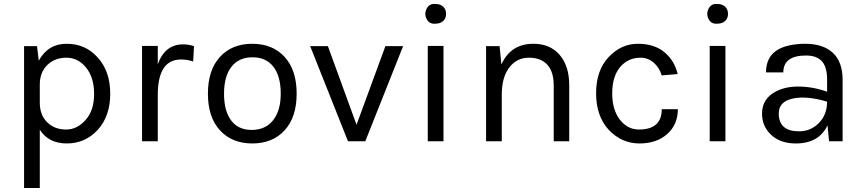

<svg xmlns="http://www.w3.org/2000/svg" viewBox="-20 -710 4340 965"><path d="M101 -478H166L175 -405Q221 -490 315 -490Q410 -490 471 -421Q534 -352 534 -239Q534 -126 471 -57Q408 11 316 11Q224 11 180 -58V235H101ZM180 -285V-194Q180 -132 217 -95.5Q254 -59 312 -59Q368 -59 410 -107Q453 -154 453 -238Q453 -321 412 -371Q372 -420 314 -420Q255 -420 217.5 -383Q180 -346 180 -285Z M890 -411Q773 -411 773 -233V0H694V-479H773V-387Q809 -487 900 -487Q930 -487 955 -478L951 -401Q922 -411 890 -411Z M1471 -239Q1471 -121 1410.5 -55Q1350 11 1248 11Q1146 11 1085.5 -55Q1025 -121 1025 -239Q1025 -358 1085.5 -424Q1146 -490 1248 -490Q1350 -490 1410.5 -424Q1471 -358 1471 -239ZM1391 -239Q1391 -326 1354.5 -374Q1318 -422 1249 -422Q1180 -422 1143 -374Q1106 -326 1106 -239Q1106 -153 1141.5 -105Q1177 -57 1245 -57Q1314 -57 1352.5 -105.5Q1391 -154 1391 -239Z M1729 0 1539 -478H1628L1772 -83L1917 -478H2006L1816 0Z M2209 0H2130V-479H2209ZM2169 -591Q2138 -588 2124.5 -614Q2111 -640 2124.5 -666.5Q2138 -693 2169 -690Q2193 -690 2207.5 -676.5Q2222 -663 2222 -640Q2222 -618 2207.5 -604.5Q2193 -591 2169 -591Z M2423 -478H2491L2500 -386Q2547 -490 2661 -490Q2745 -490 2793 -434Q2841 -378 2841 -281V0H2763V-281Q2763 -349 2731 -384.5Q2699 -420 2638 -420Q2577 -420 2539.5 -370.5Q2502 -321 2502 -235V0H2423Z M3386 -338 3306 -331Q3293 -372 3264.5 -396Q3236 -420 3200 -420Q3136 -420 3096 -372Q3057 -324 3057 -241Q3057 -159 3095 -109Q3134 -59 3191 -59Q3306 -59 3306 -161H3387Q3387 -84 3333 -36Q3280 11 3194 11Q3104 11 3039 -58Q2976 -127 2976 -241Q2976 -356 3039 -423Q3102 -490 3186 -490Q3268 -490 3319 -448Q3370 -406 3386 -338Z M3626 0H3547V-479H3626ZM3586 -591Q3555 -588 3541.5 -614Q3528 -640 3541.5 -666.5Q3555 -693 3586 -690Q3610 -690 3624.5 -676.5Q3639 -663 3639 -640Q3639 -618 3624.5 -604.5Q3610 -591 3586 -591Z M4137 -249V-310Q4137 -374 4110.5 -402.5Q4084 -431 4031 -431Q3917 -431 3917 -346H3830Q3830 -457 3948 -482Q3986 -490 4026 -490Q4117 -490 4166 -444.5Q4215 -399 4215 -308V0H4147L4139 -80Q4096 11 3980 11Q3902 11 3856 -32Q3810 -75 3810 -139Q3810 -203 3861 -239Q3914 -275 3990 -275Q4065 -275 4137 -249ZM4137 -199Q4034 -230 3964 -214.5Q3894 -199 3894 -140Q3894 -50 3996 -50Q4054 -50 4095 -91Q4137 -133 4137 -199Z"/></svg>

Font: Karla Neue
Style: Regular
Weight: 400
Designer: Jonathan Pinhorn
Foundry: PYRS Fontlab Ltd. / Made with FontLab
Version: Version 1.000;PS 001.001;hotconv 1.0.56